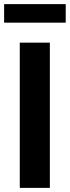

<svg xmlns="http://www.w3.org/2000/svg" viewBox="-30 -912 339 932"><path d="M66 0V-705H212V0ZM-10 -802V-892H289V-802Z"/></svg>

Font: Nunito Sans 10pt Condensed ExtraBold
Style: Regular
Weight: 800
Width: 3
Designer: Vernon Adams
Foundry: Vernon Adams
Version: Version 3.101;gftools[0.9.27]